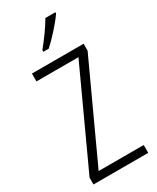

<svg xmlns="http://www.w3.org/2000/svg" viewBox="-236 -1014 885 1081"><g transform="rotate(-30 206.0 -473.5)"><path d="M329 -939V-947H264C237 -900 199 -848 159 -799V-788H194C237 -826 299 -895 329 -939ZM386 0V-51H93L378 -669V-714H42V-663H315L30 -44V0Z"/></g></svg>

Font: Noto Sans Gujarati Condensed Light
Style: Regular
Weight: 300
Width: 3
Designer: Jelle Bosma - Monotype Design Team, Universal Thirst
Foundry: Monotype Imaging Inc.
Version: Version 2.106